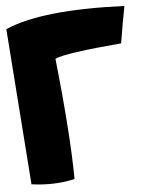

<svg xmlns="http://www.w3.org/2000/svg" viewBox="-51 -738 595 789"><g transform="rotate(-5 246.0 -343.5)"><path d="M491.7 -693.4Q478.5 -626 464.8 -541.5Q233.4 -522 190.4 -502Q224.1 -189 225.6 -2.9Q142.6 16.6 47.4 3.4L0 -640.6Q150.9 -707.5 491.7 -693.4Z"/></g></svg>

Font: Lapsus Pro (theguybrush.com)
Style: Bold
Weight: 700
Designer: Jose Roses
Version: Version 1.00 February 9, 2018, initial release